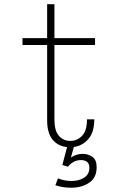

<svg xmlns="http://www.w3.org/2000/svg" viewBox="-20 -678 590 896"><path d="M200 -116.5V-468H85V-500H200V-658.5H234V-500H423.5V-468H234V-120Q234 -68 254.8 -44.2Q275.5 -20.5 308 -20.5Q340.5 -20.5 363.2 -44.5Q386 -68.5 386 -121H420Q420 -60.5 392.2 -29Q364.5 2.5 324.5 8L311 57Q335.5 40 367.5 40Q390 40 410.5 53.5Q431 67 431 102Q431 151.5 396 174.8Q361 198 313 198Q290.5 198 273 195Q255.5 192 238.5 186.5L250.5 154.5Q265 160 279.8 163.2Q294.5 166.5 314.5 166.5Q349 166.5 373 150.8Q397 135 397 105.5Q397 84.5 385.5 76.8Q374 69 357.5 69Q337.5 69 321.2 78.8Q305 88.5 297.5 100L271 92L293 8.5Q250 4 225 -26.8Q200 -57.5 200 -116.5Z"/></svg>

Font: Trispace SemiCondensed Thin
Style: Regular
Weight: 100
Width: 4
Designer: Tyler Finck
Foundry: Etcetera Type Company
Version: Version 1.210; ttfautohint (v1.8.3)